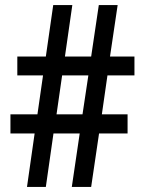

<svg xmlns="http://www.w3.org/2000/svg" viewBox="-20 -734 567 754"><path d="M402 -438 380 -285H481V-210H369L338 0H262L293 -210H190L160 0H86L116 -210H21V-285H127L149 -438H48V-512H160L189 -714H264L235 -512H338L368 -714H442L412 -512H508V-438ZM202 -285H304L327 -438H224Z"/></svg>

Font: Noto Sans Arabic UI Cn Md
Style: Regular
Weight: 500
Width: 3
Designer: Monotype Design Team, Nadine Chahine and Nizar Qandah
Foundry: Monotype Imaging Inc.
Version: Version 2.010; ttfautohint (v1.8.4.7-5d5b)